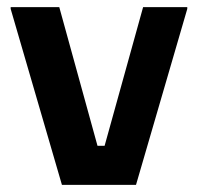

<svg xmlns="http://www.w3.org/2000/svg" viewBox="-20 -520 557 540"><path d="M362.5 0 506.7 -495V-500H382.5L274.2 -110H254.2L146.7 -500H10V-495L154.2 0Z"/></svg>

Font: Familjen Grotesk
Style: Bold
Weight: 700
Designer: Anders Wikstroem, Jonas Baeckman, Matilda Gysing, Kristian Moeller
Foundry: Familjen STHLM AB
Version: Version 2.000